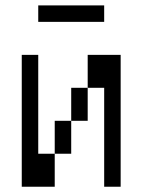

<svg xmlns="http://www.w3.org/2000/svg" viewBox="-20 -708 540 728"><path d="M375 -625V-687.5H125V-625ZM62.5 -500Q62.5 -500 62.5 0H187.5Q187.5 0 187.5 -125H125Q125 -125 125 -500ZM375 -375Q375 -375 375 0H437.5Q437.5 0 437.5 -500H312.5Q312.5 -500 312.5 -375H250Q250 -375 250 -250H187.5Q187.5 -250 187.5 -125H250Q250 -125 250 -250H312.5Q312.5 -250 312.5 -375Z"/></svg>

Font: Unifont
Style: Regular
Weight: 500
Version: Version 15.1.04